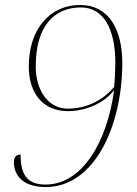

<svg xmlns="http://www.w3.org/2000/svg" viewBox="-20 -744 551 774"><path d="M164 10C365 10 473 -244 473 -490C473 -629 416 -724 303 -724C185 -724 96 -631 96 -476C96 -367 154 -296 254 -296C325 -296 401 -328 440 -381C412 -170 310 0 164 0C87 0 63 -43 63 -121C44 -121 36 -109 36 -90C36 -45 64 10 164 10ZM254 -306C171 -306 124 -384 124 -476C124 -641 200 -714 306 -714C400 -714 445 -623 445 -490C445 -474 443 -419 440 -393C402 -348 338 -306 254 -306Z"/></svg>

Font: Noto Serif Display Thin
Style: Italic
Weight: 100
Italic angle: -12°
Designer: Monotype Design Team
Foundry: Monotype Imaging Inc.
Version: Version 2.009